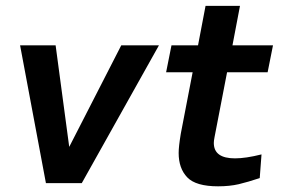

<svg xmlns="http://www.w3.org/2000/svg" viewBox="-20 -638 984 669"><path d="M402.5 -480 221.2 -126.2 173.8 -480H50L140 0H265L533.8 -480Z M798.8 -86.2Q725 -86.2 725 -140Q725 -147.5 727.5 -160L771.2 -386.2H912.5L931.2 -480H790L816.2 -617.5H696.2L670 -480H577.5L558.8 -386.2H651.2L610 -172.5Q602.5 -127.5 602.5 -105Q602.5 -51.2 632.5 -20Q662.5 11.2 740 11.2Q780 11.2 811.9 3.8Q843.8 -3.8 885 -17.5L891.2 -100Q836.2 -86.2 798.8 -86.2Z"/></svg>

Font: Cambay
Style: Bold Italic
Weight: 700
Italic angle: -11°
Designer: Pooja Saxena
Foundry: Pooja Saxena
Version: Version 1.006;PS 001.006;hotconv 1.0.70;makeotf.lib2.5.58329